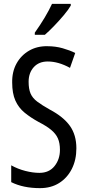

<svg xmlns="http://www.w3.org/2000/svg" viewBox="-20 -963 453 993"><path d="M375 -196Q375 -136 351.5 -89.5Q328 -43 286 -16.5Q244 10 187 10Q100 10 38 -21V-108Q72 -89 111 -79Q150 -69 184 -69Q234 -69 262 -104Q290 -139 290 -188Q290 -223 279.5 -247Q269 -271 245 -291Q221 -311 180 -332Q138 -355 107 -380.5Q76 -406 59.5 -443Q43 -480 43 -536Q42 -592 65.5 -634.5Q89 -677 130.5 -701Q172 -725 225 -724Q267 -724 304 -713.5Q341 -703 369 -689L342 -612Q282 -645 227 -645Q181 -645 154.5 -615.5Q128 -586 128 -540Q128 -503 138 -479.5Q148 -456 172.5 -437.5Q197 -419 238 -396Q308 -359 341.5 -312Q375 -265 375 -196ZM346 -934Q334 -913 310 -884.5Q286 -856 259.5 -828.5Q233 -801 212 -783H160V-794Q218 -876 249 -943H346Z"/></svg>

Font: Noto Sans Lao UI ExtCond
Style: Regular
Weight: 400
Width: 2
Designer: Monotype Design Team
Foundry: Monotype Imaging Inc.
Version: Version 2.000; ttfautohint (v1.8.4.7-5d5b)